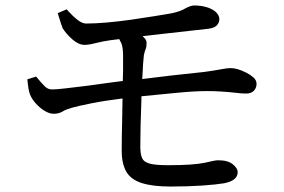

<svg xmlns="http://www.w3.org/2000/svg" viewBox="-20 -700 1040 702"><path d="M497 -334Q493 -234 493 -163Q493 -136 500 -121Q506 -108 526.5 -102Q547 -96 596 -96Q687 -96 729 -105Q748 -109 758.5 -111.5Q769 -114 778 -114Q813 -114 831 -99.5Q849 -85 849 -70.5Q849 -56 838 -46Q825 -35 800 -30Q770 -25 718.5 -21.5Q667 -18 603 -18Q539 -18 499 -30.5Q459 -43 442 -72Q425 -101 425 -149Q425 -197 426.5 -254.5Q428 -312 428 -340Q363 -332 315.5 -322.5Q268 -313 244.5 -306.5Q221 -300 210 -293Q196 -284 176 -284Q161 -284 143.5 -294.5Q126 -305 111.5 -321Q97 -337 90 -354Q84 -367 80 -410L112 -420Q131 -397 144 -384Q155 -373 170.5 -373Q186 -373 220 -377Q302 -386 383 -398Q408 -401 429 -404Q430 -424 430 -443Q430 -460 430 -472.5Q430 -485 430 -493V-494Q430 -526 424 -541Q420 -549 416 -557Q395 -554 384 -553Q355 -549 330 -542.5Q305 -536 289 -536Q267 -536 244 -556.5Q221 -577 209 -597Q204 -609 191 -652L224 -666L229 -660Q247 -640 264 -627Q281 -614 294 -614H295H296Q359 -614 460 -628Q561 -643 605 -651Q640 -658 657 -669Q676 -679 688 -680Q739 -680 767 -658Q782 -645 782 -630Q782 -618 773.5 -608Q765 -598 743 -595Q511 -569 502 -568V-567Q516 -555 516 -544Q516 -529 512.5 -520.5Q509 -512 506 -498Q503 -471 501 -427Q500 -419 500 -411L607 -424L727 -437Q764 -442 787 -446.5Q810 -451 823 -451Q848 -451 881 -434Q895 -427 906.5 -417Q918 -407 918 -393Q918 -379 908.5 -368.5Q899 -358 880 -358Q861 -358 840 -361Q784 -367 737.5 -367Q691 -367 625 -360.5Q559 -354 497 -348Q497 -341 497 -334Z"/></svg>

Font: Early Summer Mincho Screen
Style: Regular
Weight: 400
Designer: GuiWonder
Version: Version 1.002